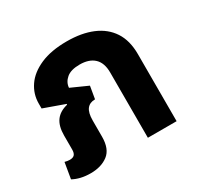

<svg xmlns="http://www.w3.org/2000/svg" viewBox="-127 -709 892 868"><g transform="rotate(-30 318.5 -275.5)"><path d="M114 10Q86 10 63 4.5Q40 -1 22 -11L36 -94Q43 -92 49.5 -91Q56 -90 62 -90Q79 -90 86.5 -98.5Q94 -107 94 -125V-198Q94 -247 114 -274.5Q134 -302 175 -312L176 -316L67 -355V-381Q67 -430 95 -471Q123 -512 179 -536.5Q235 -561 317 -561Q394 -561 450 -537.5Q506 -514 536.5 -467.5Q567 -421 567 -350V0H417V-341Q417 -391 390.5 -416Q364 -441 315 -441Q269 -441 246 -421.5Q223 -402 221 -374L308 -335L297 -270Q269 -270 254.5 -251.5Q240 -233 240 -192V-108Q240 -44 204.5 -17Q169 10 114 10Z"/></g></svg>

Font: Farlight84_Sys_V01
Style: Bold
Weight: 700
Designer: Monotype Design Team, Nadine Chahine and Nizar Qandah
Foundry: Monotype Imaging Inc.
Version: Version 2.004;October 31, 2024;FontCreator 14.0.0.2814 64-bi